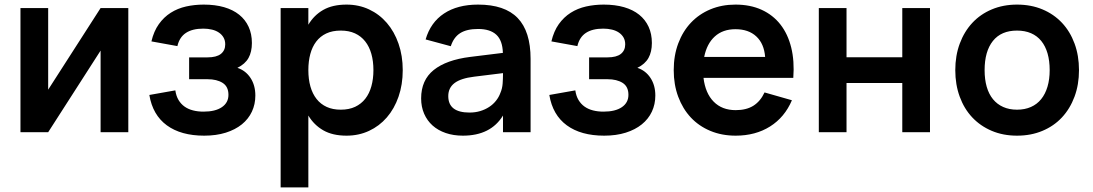

<svg xmlns="http://www.w3.org/2000/svg" viewBox="-20 -575 4752 835"><path d="M538 -540V0H417.5V-355L189.5 0H69V-540H189.5V-185L417.5 -540Z M868 15Q767 15 705.5 -30Q644 -75 629.5 -162L742.5 -182Q746 -157.5 756.5 -140Q767 -122.5 783 -111.2Q799 -100 819.8 -94.8Q840.5 -89.5 865 -89.5Q916.5 -89.5 945 -109Q973.5 -128.5 973.5 -162.5Q973.5 -198.5 948.2 -214.5Q923 -230.5 882.5 -230.5H802.5V-325.5H882.5Q921.5 -325.5 940.5 -340.5Q959.5 -355.5 959.5 -382Q959.5 -399 952.2 -411.8Q945 -424.5 932.2 -433.2Q919.5 -442 902 -446.2Q884.5 -450.5 864 -450.5Q817 -450.5 788.8 -432Q760.5 -413.5 751.5 -374.5L638.5 -395Q649 -439.5 670.8 -470Q692.5 -500.5 722.5 -519.5Q752.5 -538.5 789.2 -546.8Q826 -555 866 -555Q915.5 -555 954.5 -543.8Q993.5 -532.5 1020.2 -511Q1047 -489.5 1061.2 -458.5Q1075.5 -427.5 1075.5 -388Q1075.5 -349.5 1060.8 -323Q1046 -296.5 1012.5 -280Q1048.5 -268 1069.5 -236Q1090.5 -204 1090.5 -159.5Q1090.5 -121.5 1075.5 -89.5Q1060.5 -57.5 1031.8 -34.2Q1003 -11 961.8 2Q920.5 15 868 15Z M1200.5 240V-540H1321V-467.5Q1345.5 -509 1386 -532Q1426.5 -555 1487 -555Q1540.5 -555 1585.2 -534Q1630 -513 1662.5 -475.2Q1695 -437.5 1713.2 -385Q1731.5 -332.5 1731.5 -270Q1731.5 -207 1713.2 -154.5Q1695 -102 1662.2 -64.2Q1629.5 -26.5 1584.8 -5.8Q1540 15 1487 15Q1426.5 15 1386 -8.2Q1345.5 -31.5 1321 -72.5V240ZM1462 -98Q1498 -98 1524.5 -110.5Q1551 -123 1568.8 -145.8Q1586.5 -168.5 1595.2 -200.2Q1604 -232 1604 -270Q1604 -309 1595 -340.8Q1586 -372.5 1568.2 -395Q1550.5 -417.5 1524 -429.8Q1497.5 -442 1462 -442Q1425.5 -442 1399 -429.5Q1372.5 -417 1355.2 -394.2Q1338 -371.5 1329.5 -340Q1321 -308.5 1321 -270Q1321 -230.5 1330 -198.8Q1339 -167 1356.8 -144.5Q1374.5 -122 1400.8 -110Q1427 -98 1462 -98Z M2059 -555Q2175 -555 2231.2 -496.8Q2287.5 -438.5 2287.5 -319V0H2167.5V-72.5Q2114 15 1993 15Q1952 15 1918.5 3.5Q1885 -8 1861.2 -29.2Q1837.5 -50.5 1824.5 -80.5Q1811.5 -110.5 1811.5 -147Q1811.5 -226.5 1866.2 -270.5Q1921 -314.5 2025 -327.5L2167 -345Q2165.5 -399 2138.5 -424Q2111.5 -449 2059 -449Q2010 -449 1981.5 -431Q1953 -413 1940.5 -374L1831 -403.5Q1852.5 -477.5 1911 -516.2Q1969.5 -555 2059 -555ZM2042 -241.5Q1984 -234.5 1956.8 -213.8Q1929.5 -193 1929.5 -157Q1929.5 -85.5 2022 -85.5Q2047 -85.5 2068.5 -92Q2090 -98.5 2107.2 -109.8Q2124.5 -121 2137 -136.8Q2149.5 -152.5 2156 -170.5Q2164.5 -190 2166 -212Q2167.5 -234 2167.5 -252V-257Z M2607.5 15Q2506.5 15 2445 -30Q2383.5 -75 2369 -162L2482 -182Q2485.5 -157.5 2496 -140Q2506.5 -122.5 2522.5 -111.2Q2538.5 -100 2559.2 -94.8Q2580 -89.5 2604.5 -89.5Q2656 -89.5 2684.5 -109Q2713 -128.5 2713 -162.5Q2713 -198.5 2687.8 -214.5Q2662.5 -230.5 2622 -230.5H2542V-325.5H2622Q2661 -325.5 2680 -340.5Q2699 -355.5 2699 -382Q2699 -399 2691.8 -411.8Q2684.5 -424.5 2671.8 -433.2Q2659 -442 2641.5 -446.2Q2624 -450.5 2603.5 -450.5Q2556.5 -450.5 2528.2 -432Q2500 -413.5 2491 -374.5L2378 -395Q2388.5 -439.5 2410.2 -470Q2432 -500.5 2462 -519.5Q2492 -538.5 2528.8 -546.8Q2565.5 -555 2605.5 -555Q2655 -555 2694 -543.8Q2733 -532.5 2759.8 -511Q2786.5 -489.5 2800.8 -458.5Q2815 -427.5 2815 -388Q2815 -349.5 2800.2 -323Q2785.5 -296.5 2752 -280Q2788 -268 2809 -236Q2830 -204 2830 -159.5Q2830 -121.5 2815 -89.5Q2800 -57.5 2771.2 -34.2Q2742.5 -11 2701.2 2Q2660 15 2607.5 15Z M3179.5 -96Q3226 -96 3256.5 -115.2Q3287 -134.5 3305 -173L3424 -139Q3392.5 -65 3329 -25Q3265.5 15 3179.5 15Q3119 15 3069.2 -5.8Q3019.5 -26.5 2984.2 -64.2Q2949 -102 2929.5 -154.5Q2910 -207 2910 -270Q2910 -334 2929.8 -386.5Q2949.5 -439 2985 -476.5Q3020.5 -514 3069.8 -534.5Q3119 -555 3178.5 -555Q3243 -555 3292.2 -532.5Q3341.5 -510 3374 -468.5Q3406.5 -427 3421 -368.2Q3435.5 -309.5 3430 -236.5H3039.5Q3047.5 -169.5 3083.8 -132.8Q3120 -96 3179.5 -96ZM3307.5 -327.5Q3303 -385 3269.2 -416.5Q3235.5 -448 3178.5 -448Q3123.5 -448 3088.8 -416.5Q3054 -385 3042.5 -327.5Z M3541 0V-540H3661.5V-326H3904V-540H4024.5V0H3904V-214H3661.5V0Z M4403 15Q4342.5 15 4293 -6Q4243.5 -27 4208.2 -64.5Q4173 -102 4153.8 -154.5Q4134.5 -207 4134.5 -270Q4134.5 -333 4154 -385.5Q4173.5 -438 4208.8 -475.8Q4244 -513.5 4293.5 -534.2Q4343 -555 4403 -555Q4464 -555 4513.5 -534.2Q4563 -513.5 4598.5 -475.8Q4634 -438 4653.2 -385.5Q4672.5 -333 4672.5 -270Q4672.5 -207 4653 -154.5Q4633.5 -102 4598.2 -64.2Q4563 -26.5 4513.2 -5.8Q4463.5 15 4403 15ZM4403 -98Q4437 -98 4463.5 -109.8Q4490 -121.5 4508 -143.8Q4526 -166 4535.5 -198Q4545 -230 4545 -270Q4545 -310.5 4535.8 -342.5Q4526.5 -374.5 4508.5 -396.8Q4490.5 -419 4464 -430.5Q4437.5 -442 4403 -442Q4334 -442 4298 -396.8Q4262 -351.5 4262 -270Q4262 -229.5 4271.2 -197.5Q4280.5 -165.5 4298.5 -143.5Q4316.5 -121.5 4342.8 -109.8Q4369 -98 4403 -98Z"/></svg>

Font: Vela Sans Bd
Style: Bold
Weight: 700
Designer: Principal design: Mikhail Sharanda - project Manrope.
Design modification: Ravid Balaliev
Foundry: Mikhail Sharanda
Version: Version 1.001